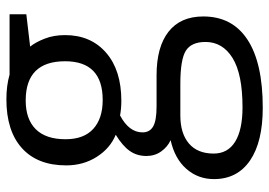

<svg xmlns="http://www.w3.org/2000/svg" viewBox="-138 -446 825 588"><g transform="rotate(-90 274.0 -152.5)"><path d="M523.9 -535.2V-483.9L424.8 -472.2Q438.5 -455.1 449.2 -427.5Q460 -399.9 460 -365.2Q460 -286.6 406.2 -239.7Q352.5 -192.9 258.8 -192.9Q234.9 -192.9 213.9 -196.8Q162.1 -169.4 162.1 -127.9Q162.1 -106 180.2 -95.5Q198.2 -85 242.2 -85H336.9Q423.8 -85 470.5 -48.3Q517.1 -11.7 517.1 58.1Q517.1 147 445.8 193.6Q374.5 240.2 237.8 240.2Q132.8 240.2 75.9 201.2Q19 162.1 19 90.8Q19 42 50.3 6.3Q81.5 -29.3 138.2 -42Q117.7 -51.3 103.8 -70.8Q89.8 -90.3 89.8 -116.2Q89.8 -145.5 105.5 -167.5Q121.1 -189.5 154.8 -210Q113.3 -227.1 87.2 -268.1Q61 -309.1 61 -361.8Q61 -449.7 113.8 -497.3Q166.5 -544.9 263.2 -544.9Q305.2 -544.9 338.9 -535.2ZM97.2 89.8Q97.2 133.3 133.8 155.8Q170.4 178.2 238.8 178.2Q340.8 178.2 389.9 147.7Q439 117.2 439 64.9Q439 21.5 412.1 4.6Q385.3 -12.2 311 -12.2H213.9Q158.7 -12.2 127.9 14.2Q97.2 40.5 97.2 89.8ZM141.1 -363.8Q141.1 -307.6 172.9 -278.8Q204.6 -250 261.2 -250Q379.9 -250 379.9 -365.2Q379.9 -485.8 259.8 -485.8Q202.6 -485.8 171.9 -455.1Q141.1 -424.3 141.1 -363.8Z"/></g></svg>

Font: f02132580
Style: Regular
Weight: 400
Foundry: Ascender Corporation
Version: Version 1.10